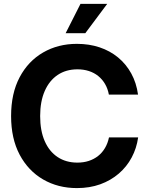

<svg xmlns="http://www.w3.org/2000/svg" viewBox="-20 -966 772 997"><path d="M379.4 10.7Q281.2 10.7 203.9 -34.2Q126.5 -79.1 82 -162.8Q37.6 -246.6 37.6 -363.3Q37.6 -481 82 -564.9Q126.5 -648.9 204.1 -693.6Q281.7 -738.3 379.4 -738.3Q442.9 -738.3 497.1 -720.2Q551.3 -702.1 593 -667.7Q634.8 -633.3 661.6 -584.5Q688.5 -535.6 696.8 -474.6H545.4Q539.6 -505.9 525.4 -530Q511.2 -554.2 490 -571.3Q468.8 -588.4 441.4 -597.2Q414.1 -606 382.3 -606Q322.8 -606 279.3 -576.7Q235.8 -547.4 212.2 -493.2Q188.5 -439 188.5 -363.3Q188.5 -287.1 212.2 -233.2Q235.8 -179.2 279.3 -150.4Q322.8 -121.6 381.8 -121.6Q414.1 -121.6 440.9 -130.4Q467.8 -139.2 489.3 -156Q510.7 -172.9 525.1 -197.3Q539.6 -221.7 545.9 -252.4H697.3Q689.5 -196.3 663.8 -148.2Q638.2 -100.1 596.7 -64.5Q555.2 -28.8 500.5 -9Q445.8 10.7 379.4 10.7ZM320.8 -793.5 397.9 -945.8H536.6L422.9 -793.5Z"/></svg>

Font: Inter 24pt
Style: Bold
Weight: 700
Designer: Rasmus Andersson
Foundry: rsms
Version: Version 4.001;git-66647c0bb